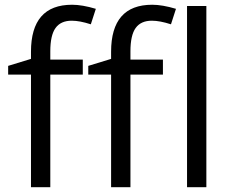

<svg xmlns="http://www.w3.org/2000/svg" viewBox="-20 -785 972 805"><path d="M663.1 -472.2H526.9V0H445.8V-472.2H350.1V-508.8L445.8 -538.1V-567.9Q445.8 -765.1 618.2 -765.1Q660.6 -765.1 717.8 -748L696.8 -683.1Q649.9 -698.2 616.7 -698.2Q570.8 -698.2 548.8 -667.7Q526.9 -637.2 526.9 -569.8V-535.2H663.1ZM327.1 -472.2H190.9V0H109.9V-472.2H14.2V-508.8L109.9 -538.1V-567.9Q109.9 -765.1 282.2 -765.1Q324.7 -765.1 381.8 -748L360.8 -683.1Q314 -698.2 280.8 -698.2Q234.9 -698.2 212.9 -667.7Q190.9 -637.2 190.9 -569.8V-535.2H327.1ZM845.2 0H764.2V-759.8H845.2Z"/></svg>

Font: Zoram GWebM
Style: Regular
Weight: 400
Foundry: Ascender Corporation
Version: Version 1.000